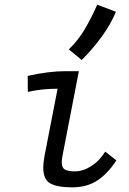

<svg xmlns="http://www.w3.org/2000/svg" viewBox="-20 -803 558 832"><path d="M278.3 -588.9Q317.9 -627.9 345 -672.6Q372.1 -717.3 401.4 -782.7L482.4 -752Q460.9 -699.2 420.9 -644.3Q380.9 -589.4 334 -543ZM263.2 -494.6H321.8Q321.8 -494.6 250.5 -126.5Q247.6 -110.8 247.6 -99.6Q247.6 -76.2 261 -68.4Q274.4 -60.5 304.7 -60.5Q339.8 -60.5 375 -82.8Q410.2 -105 436 -146L484.4 -107.9Q445.8 -49.3 400.9 -20.3Q356 8.8 292 8.8Q225.6 8.8 195.3 -9.8Q167.5 -26.9 167.5 -77.6Q167.5 -95.2 172.4 -124.5L229.5 -418.5Q162.1 -418.5 100.6 -404.8L100.1 -474.1Q192.4 -494.6 263.2 -494.6Z"/></svg>

Font: Fantasque Sans Mono
Style: Italic
Weight: 400
Italic angle: -11°
Monospace: yes
Designer: Jany Belluz
Version: Version 1.8.0 ; ttfautohint (v1.8.2)